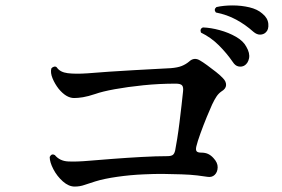

<svg xmlns="http://www.w3.org/2000/svg" viewBox="-20 -816 1040 707"><path d="M255 -129Q233 -129 211.5 -148Q190 -167 176.5 -193Q163 -219 163 -238Q170 -252 182 -245Q200 -223 231 -221.5Q262 -220 307 -224Q343 -227 395 -231Q447 -235 501.5 -238Q556 -241 596 -241Q609 -241 615.5 -245Q622 -249 625 -262Q628 -277 632.5 -305Q637 -333 641 -365.5Q645 -398 648.5 -428.5Q652 -459 654 -479Q656 -495 650.5 -501.5Q645 -508 627 -508Q566 -508 507.5 -502Q449 -496 402.5 -487.5Q356 -479 331 -470Q304 -461 285.5 -458Q267 -455 253 -455Q224 -455 196 -489Q182 -507 173.5 -527.5Q165 -548 169 -564Q173 -569 179 -570.5Q185 -572 189 -568Q201 -550 229.5 -546.5Q258 -543 302 -546Q337 -549 381.5 -552Q426 -555 471 -557.5Q516 -560 553 -562Q590 -564 609 -565Q634 -567 649 -573Q664 -579 676 -589Q695 -607 717 -593Q726 -588 742.5 -576Q759 -564 775.5 -551Q792 -538 801 -528Q813 -516 812.5 -502.5Q812 -489 795 -479Q785 -472 777.5 -461Q770 -450 761 -431Q754 -416 741.5 -385.5Q729 -355 718 -324.5Q707 -294 703 -277Q700 -264 704 -259Q708 -254 721 -254Q736 -254 746.5 -249Q757 -244 766 -234Q782 -217 781.5 -199.5Q781 -182 770.5 -172Q760 -162 743 -165Q732 -167 706.5 -170Q681 -173 649 -174Q620 -175 584.5 -175.5Q549 -176 510 -174Q461 -172 412 -165Q363 -158 331 -148Q308 -141 291 -135Q274 -129 255 -129ZM879 -574Q869 -569 857.5 -571.5Q846 -574 837 -588Q815 -620 786 -649Q757 -678 720 -696Q715 -710 727 -715Q756 -714 789 -705Q822 -696 849 -680.5Q876 -665 887 -644Q901 -620 897 -601Q893 -582 879 -574ZM959 -697Q951 -689 938.5 -688.5Q926 -688 913 -699Q884 -725 850 -743.5Q816 -762 775 -770Q766 -781 777 -790Q804 -796 836.5 -796Q869 -796 898.5 -789Q928 -782 946 -766Q966 -750 968 -728.5Q970 -707 959 -697Z"/></svg>

Font: Zen Old Mincho
Style: Bold
Weight: 700
Designer: Yoshimichi Ohira
Foundry: Positype
Version: Version 1.500